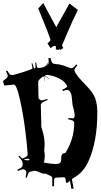

<svg xmlns="http://www.w3.org/2000/svg" viewBox="-34 -1143 659 1251"><path d="M215.3 -1087.9 247.6 -1123 332.5 -965.8 418.5 -1120.1 473.6 -1078.1Q438 -1008.3 406.5 -932.4Q375 -856.4 369.6 -847.2L378.4 -830.1L360.4 -817.9L353.5 -826.2L352.5 -817.9L329.6 -820.8Q330.6 -833 330.6 -840.8Q322.8 -844.7 319.3 -844.7Q309.6 -841.3 295.4 -829.1L275.4 -859.9Q294.4 -876.5 294.4 -881.6Q294.4 -886.7 290.8 -897Q287.1 -907.2 281 -923.3Q274.9 -939.5 271.5 -948.7ZM259.8 -12.2 252.9 -11.2Q242.2 -11.2 221.9 -21Q201.7 -30.8 191.9 -30.8L165 -24.9Q156.7 -23.4 151.9 -16.1Q147 -8.8 140.6 16.1L132.8 13.2Q137.7 -12.2 137.7 -19.5Q137.7 -26.9 131.8 -33.4Q126 -40 116.7 -40Q107.4 -40 83 -28.8L79.1 -37.1Q101.6 -47.4 107.7 -53.5Q113.8 -59.6 113.8 -67.9V-77.1Q113.8 -86.9 108.6 -95.9Q103.5 -105 85.9 -123L91.8 -128.9Q106.4 -113.3 111.8 -108.9V-109.9Q146 -122.6 146 -133.8V-138.2Q143.6 -190.9 130.4 -295.2Q117.2 -399.4 95.7 -495.6Q74.2 -591.8 56.6 -591.8H52.7Q42.5 -589.4 -7.3 -585.9L-14.2 -615.2L8.8 -633.8Q17.1 -643.1 17.1 -647.9Q17.1 -652.8 4.9 -678.2L13.7 -683.1Q23.4 -665.5 29.1 -659.7Q34.7 -653.8 44.9 -653.8Q55.2 -653.8 116.5 -673.1Q177.7 -692.4 177.7 -697.8Q177.7 -703.1 171.9 -730L176.8 -731Q185.1 -696.8 190.9 -696.8Q197.8 -699.2 197.8 -706.3Q197.8 -713.4 195.8 -734.9L201.7 -735.8Q206.1 -704.6 209.2 -702.4Q212.4 -700.2 220.2 -700.4Q228 -700.7 235.8 -701.9Q243.7 -703.1 252.9 -707Q270 -713.9 279.8 -737.8L281.7 -736.8L273.9 -716.8Q283.7 -725.6 283.7 -736.8Q283.7 -748 280.8 -763.2L294.9 -766.1Q299.8 -741.7 306.2 -734.4Q312.5 -727.1 324 -726.3Q335.4 -725.6 346.2 -723.6Q356.9 -721.7 363.8 -720.5Q370.6 -719.2 381.6 -715.3Q392.6 -711.4 395.5 -710.4Q420.9 -702.1 423.3 -700.2Q425.8 -698.2 433.8 -698.2Q441.9 -698.2 462.9 -724.1L469.7 -717.8Q450.7 -694.8 450.7 -687.3Q450.7 -679.7 460.4 -663.8Q470.2 -647.9 492.9 -622.6Q515.6 -597.2 533 -579.8Q550.3 -562.5 566.4 -540Q600.1 -493.7 600.1 -410.2Q600.1 -221.2 543.5 -94.7Q507.8 -15.6 442.9 17.1Q435.1 22 435.1 29.8L445.8 85.9L431.6 87.9L421.9 35.2L405.8 47.9H396Q393.6 16.6 388.9 14.4Q384.3 12.2 378.9 12.2L334 14.2Q318.8 14.2 318.8 28.8L317.9 70.8H306.6V18.1Q306.6 9.8 298.8 4.9L267.1 -9.8Q263.2 -12.2 259.8 -12.2ZM253.9 -166 257.8 -132.8Q257.8 -114.3 253.9 -85.9L243.7 -117.2L253.9 -82L254.9 -83Q308.6 -74.2 327.9 -74.2Q347.2 -74.2 355.5 -80.8Q363.8 -87.4 364.7 -97.2Q365.7 -106.9 365.2 -117.2Q364.7 -141.6 384.8 -145Q392.1 -145 395 -150.9Q449.7 -240.7 449.7 -342.8Q449.7 -359.9 410.6 -365.2L412.1 -374Q429.7 -372.1 437.5 -372.1Q452.6 -372.1 452.6 -388.9Q452.6 -405.8 446 -430.9Q439.5 -456.1 438.7 -460.2Q438 -464.4 436.3 -484.1Q434.6 -503.9 432.6 -518.1Q430.7 -532.2 423.1 -544.7Q415.5 -557.1 403.8 -557.1Q392.1 -557.1 376 -549.8L372.1 -559.1Q389.6 -565.9 396.5 -571.5Q403.3 -577.1 403.8 -577.1H404.8Q393.1 -612.3 347.9 -633.5Q302.7 -654.8 265.6 -654.8Q263.7 -654.8 259.8 -652.8Q259.8 -649.9 289.1 -628.9L288.1 -627Q259.8 -647.9 257.8 -647.9L254.9 -647Q253.9 -647 253.9 -642.6Q253.9 -638.2 259.8 -610.8H258.8Q251 -646 249 -646H248Q214.8 -621.6 214.8 -610.8L216.8 -506.8Q216.8 -497.1 232.4 -490.2Q234.9 -488.8 239.3 -488.8Q243.7 -488.8 273.9 -498L276.9 -491.2Q231.9 -477.1 231.9 -458L234.9 -339.8V-315.9Q256.8 -253.9 256.8 -204.1Q256.8 -185.5 253.9 -166ZM121.1 -103Q128.9 -99.1 136.7 -99.1L150.9 -98.1Q154.8 -98.1 158.7 -104Q153.8 -108.9 145 -108.9Q136.2 -108.9 121.1 -103ZM254.9 -83 253.9 -85V-85.9ZM166 -97.2 164.1 -99.1Z"/></svg>

Font: Eater Caps
Style: Regular
Weight: 400
Version: Version 001.002